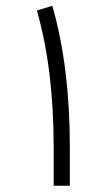

<svg xmlns="http://www.w3.org/2000/svg" viewBox="-20 -624 373 643"><path d="M213.9 -2H159.7V-131.8Q159.7 -392.1 103.5 -588.9L155.3 -604.5Q213.9 -399.9 213.9 -131.3Z"/></svg>

Font: Shabnam Thin WOL
Style: Thin-WOL
Weight: 100
Foundry: DejaVu fonts team - Redesigned by Saber Rastikerdar - Based on Vazir font
Version: Version 5.0.0